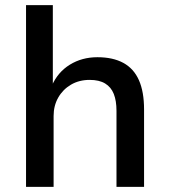

<svg xmlns="http://www.w3.org/2000/svg" viewBox="-20 -725 658 745"><path d="M81 0V-705H185V-392H181Q204 -445 251 -474Q298 -503 358 -503Q418 -503 458.5 -481Q499 -459 519 -414Q539 -369 539 -300V0H432V-295Q432 -334 421.5 -360.5Q411 -387 388 -401Q365 -415 328 -415Q287 -415 255.5 -396.5Q224 -378 206 -346.5Q188 -315 188 -275V0Z"/></svg>

Font: Nunito Sans 9pt SemiBold
Style: Regular
Weight: 600
Version: Version 3.101;gftools[0.9.27]